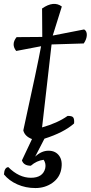

<svg xmlns="http://www.w3.org/2000/svg" viewBox="-42 -712 460 972"><path d="M136 81Q168 51 203.5 51Q239 51 257.5 76.5Q276 102 268 145Q260 188 223 214Q186 240 137 240Q88 240 46 221.5Q4 203 -22 171Q-20 136 0 134Q54 188 114.5 188Q175 188 187 140Q192 116 179 97Q144 101 114 127Q78 127 69 100L120 -8Q83 -22 76 -52Q149 -384 166 -478L40 -454Q13 -488 42 -524L172 -525L171 -669Q230 -710 271 -679L225 -532L384 -563Q398 -555 397.5 -534.5Q397 -514 382 -492L219 -487Q212 -420 195.5 -280.5Q179 -141 171 -67Q249 -89 300 -125Q323 -126 329 -117Q335 -108 333 -87Q281 -41 183 -10Z"/></svg>

Font: Tillana
Style: Regular
Weight: 400
Designer: Lipi Raval (Devanagari, Latin), Jonny Pinhorn (Latin)
Foundry: Indian Type Foundry
Version: Version 2.003;PS 1.0;hotconv 1.0.79;makeotf.lib2.5.61930; tt